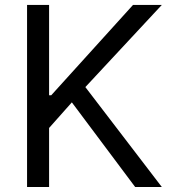

<svg xmlns="http://www.w3.org/2000/svg" viewBox="-20 -747 692 767"><path d="M88.1 0V-727.3H176.1V-366.5H184.7L511.4 -727.3H626.4L321 -399.1L626.4 0H519.9L267 -338.1L176.1 -235.8V0Z"/></svg>

Font: InterMG
Style: Regular
Weight: 400
Designer: Rasmus Andersson
Foundry: rsms
Version: Version 3.019;December 26, 2023;FontCreator 15.0.0.2955 64-b